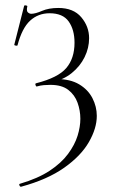

<svg xmlns="http://www.w3.org/2000/svg" viewBox="-20 -429 428 724"><path d="M60 275Q56 276 53.5 270.5Q51 265 55 264Q123 244 167 215Q211 186 236.5 151.5Q262 117 272.5 83Q283 49 283 19Q283 -12 272.5 -41.5Q262 -71 237.5 -90Q213 -109 170 -109Q158 -109 145.5 -108Q133 -107 119 -103Q116 -102 114 -108Q112 -114 116 -115Q199 -136 230 -172.5Q261 -209 261 -268Q261 -317 239 -348Q217 -379 167 -379Q124 -379 93.5 -351Q63 -323 46 -258Q45 -256 39 -257Q33 -258 34 -261L71 -407Q73 -410 78.5 -408.5Q84 -407 83 -405Q79 -388 85 -382.5Q91 -377 98 -377Q113 -377 138.5 -388Q164 -399 200 -399Q257 -399 286.5 -364Q316 -329 316 -285Q316 -248 299 -213.5Q282 -179 250.5 -153.5Q219 -128 175 -119L193 -131Q245 -131 278.5 -111Q312 -91 328.5 -59Q345 -27 345 8Q345 55 315 107Q285 159 222 203.5Q159 248 60 275Z"/></svg>

Font: Cormorant Light
Style: Regular
Weight: 300
Designer: Christian Thalmann (Catharsis Fonts)
Foundry: Catharsis Fonts
Version: Version 4.000